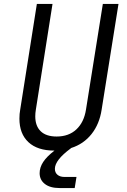

<svg xmlns="http://www.w3.org/2000/svg" viewBox="-20 -750 640 969"><path d="M499 -730H578L493 -197Q482 -124 442 -73.5Q402 -23 339 -3L337 -1Q257 58 257 102Q257 121 270 132Q283 143 305 143H366L357 199H280Q233 199 206.5 178.5Q180 158 180 124Q180 95 198 67.5Q216 40 255 10H254Q169 10 123.5 -32.5Q78 -75 78 -151Q78 -176 82 -197L166 -730H245L161 -197Q158 -179 158 -163Q158 -114 185.5 -87.5Q213 -61 266 -61Q327 -61 365.5 -97Q404 -133 414 -197Z"/></svg>

Font: JetBrains Mono Semi Light
Style: Italic
Weight: 350
Italic angle: -9°
Monospace: yes
Designer: Philipp Nurullin, Konstantin Bulenkov
Foundry: JetBrains
Version: 2.002